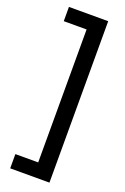

<svg xmlns="http://www.w3.org/2000/svg" viewBox="-167 -774 645 988"><g transform="rotate(20 155.0 -280.0)"><path d="M29 84V162H244V-722H29V-644H154V84Z"/></g></svg>

Font: Noto Sans Myanmar ExtraCondensed Medium
Style: Regular
Weight: 500
Width: 2
Designer: Monotype Design Team
Foundry: Monotype Imaging Inc.
Version: Version 2.107